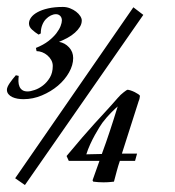

<svg xmlns="http://www.w3.org/2000/svg" viewBox="-40 -526 506 556"><path d="M346.2 -504.9 375 -482.9 32.2 9.8 3.9 -9.8ZM64 -387.2Q85.9 -396 100.3 -407.2Q114.7 -418.5 123.3 -429.7Q131.8 -440.9 135.5 -450.7Q139.2 -460.4 139.2 -466.8Q139.2 -475.1 134.3 -480Q129.4 -484.9 122.1 -484.9Q114.7 -484.9 107.2 -481.2Q99.6 -477.5 93 -470.7Q86.4 -463.9 82.3 -453.4Q78.1 -442.9 78.1 -429.2L71.8 -425.8Q61.5 -432.1 52.7 -440.2Q43.9 -448.2 43.9 -458Q43.9 -466.8 50 -475.3Q56.2 -483.9 68.6 -490.7Q81.1 -497.6 99.4 -501.7Q117.7 -505.9 142.1 -505.9Q152.8 -505.9 162.8 -502Q172.9 -498 180.4 -492.2Q188 -486.3 192.4 -479.5Q196.8 -472.7 196.8 -466.8Q196.8 -457 191.4 -448.2Q186 -439.5 177 -431.4Q168 -423.3 156 -416.7Q144 -410.2 130.9 -404.8Q147.9 -401.9 159.9 -388.9Q171.9 -376 171.9 -357.9Q171.9 -337.4 159.9 -316.2Q147.9 -294.9 127.7 -277.8Q107.4 -260.7 81.5 -249.8Q55.7 -238.8 27.8 -238.8Q19.5 -238.8 11 -240.2Q2.4 -241.7 -4.4 -244.9Q-11.2 -248 -15.6 -253.4Q-20 -258.8 -20 -266.1Q-20 -273.4 -12 -285.2Q-3.9 -296.9 5.9 -308.1L14.2 -306.2Q13.2 -297.9 13.4 -289.8Q13.7 -281.7 16.4 -275.4Q19 -269 24.7 -265.1Q30.3 -261.2 40 -261.2Q47.9 -261.2 60.3 -265.4Q72.8 -269.5 84.5 -278.6Q96.2 -287.6 104.5 -301.5Q112.8 -315.4 112.8 -335Q112.8 -344.2 108.4 -352.1Q104 -359.9 97.2 -365.7Q90.3 -371.6 82 -374.8Q73.7 -377.9 65.9 -377.9ZM248 -60.1H159.2L152.8 -74.2Q179.2 -106 198 -127.7Q216.8 -149.4 232.9 -167.2Q249 -185.1 264.9 -202.1Q280.8 -219.2 300.8 -242.2Q309.1 -252 318.4 -259Q327.6 -266.1 329.1 -266.1Q332 -266.1 338.1 -264.2Q344.2 -262.2 350.1 -259.3Q356 -256.3 360.6 -253.2Q365.2 -250 365.2 -248Q365.2 -245.6 364 -240.5Q362.8 -235.4 361.8 -233.9Q348.6 -191.9 336.9 -156Q325.2 -120.1 313 -81.1H356.9L351.1 -60.1H307.1Q302.2 -45.9 298.3 -31.2Q294.4 -16.6 290 0Q285.6 0.5 280.8 1Q276.9 1.5 271.2 1.7Q265.6 2 259.8 2Q253.9 2 244.9 1.5Q235.8 1 230 0L228 -3.9ZM300.8 -217.8Q293.9 -211.9 281.7 -199.7Q269.5 -187.5 256.8 -170.9Q253.9 -167 248 -157.7Q242.2 -148.4 235.1 -135.7Q228 -123 221.2 -108.2Q214.4 -93.3 210 -79.1L254.9 -80.1Q261.2 -97.7 267.1 -114Q272.9 -130.4 278.3 -147Q283.7 -163.6 289.3 -180.9Q294.9 -198.2 300.8 -217.8Z"/></svg>

Font: Romanesco
Style: Regular
Weight: 400
Designer: Astigmatic (AOETI)
Foundry: Astigmatic (AOETI)
Version: Version 1.000